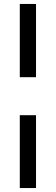

<svg xmlns="http://www.w3.org/2000/svg" viewBox="-20 -770 282 970"><path d="M80 -380V-750H162V-380ZM80 180V-188H162V180Z"/></svg>

Font: Mukta Medium
Style: Regular
Weight: 500
Designer: Girish Dalvi and Yashodeep Gholap
Foundry: Ek Type
Version: Version 2.538;PS 1.002;hotconv 16.6.51;makeotf.lib2.5.65220;